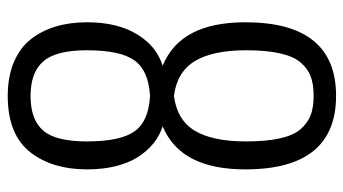

<svg xmlns="http://www.w3.org/2000/svg" viewBox="-220 -672 905 506"><g transform="rotate(-90 233.0 -419.5)"><path d="M232.9 -477.1Q299.8 -481 326.2 -518.1Q353 -555.2 353 -643.1Q353 -725.6 323.7 -758.3Q294.9 -792 232.4 -792Q169.9 -792 141.1 -758.3Q112.8 -725.6 112.8 -643.1Q112.8 -555.7 139.2 -518.1Q166 -480.5 232.9 -477.1ZM232.9 -414.1Q168.9 -405.8 140.9 -358.9Q112.8 -312 112.8 -224.1Q112.8 -119.1 144 -81.5Q160.2 -62.5 180.9 -54.2Q201.7 -45.9 232.9 -45.9Q264.6 -45.9 285.4 -54.2Q306.2 -62.5 321.8 -81.5Q353 -119.1 353 -224.1Q353 -311.5 324.7 -358.6Q296.4 -405.8 232.9 -414.1ZM152.8 -443.8Q103 -459.5 70.8 -510.3Q39.1 -562.5 39.1 -643.1Q39.1 -733.4 83 -791Q129.4 -852.1 232.9 -852.1Q283.7 -852.1 321.8 -835.9Q359.9 -819.8 382.3 -791Q404.8 -762.2 415.8 -725.1Q426.8 -688 426.8 -643.1Q426.8 -562.5 394.5 -510.3Q363.3 -459.5 312 -443.8Q426.8 -397.9 426.8 -226.1Q426.8 13.2 232.9 13.2Q39.1 13.2 39.1 -226.1Q39.1 -397.5 152.8 -443.8Z"/></g></svg>

Font: VL Oswald
Style: Light
Weight: 300
Designer: vernon adams
Foundry: vernon adams
Version: Version ; ttfautohint (v0.92.18-e454-dirty) -l 8 -r 50 -G 20